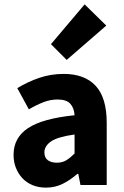

<svg xmlns="http://www.w3.org/2000/svg" viewBox="-20 -846 567 878"><path d="M190 12Q156 12 128.5 0.5Q101 -11 82 -31.5Q63 -52 52.5 -79Q42 -106 42 -138Q42 -216 108 -260Q174 -304 321 -319Q319 -352 301.5 -371.5Q284 -391 243 -391Q211 -391 179.5 -379Q148 -367 112 -346L59 -443Q107 -472 159.5 -490Q212 -508 271 -508Q367 -508 417.5 -453.5Q468 -399 468 -284V0H348L338 -51H334Q302 -23 267 -5.5Q232 12 190 12ZM240 -102Q265 -102 283 -113Q301 -124 321 -144V-231Q243 -220 213 -199Q183 -178 183 -149Q183 -125 198.5 -113.5Q214 -102 240 -102ZM285 -572 213 -644 367 -826 466 -729Z"/></svg>

Font: Giro Regular
Style: Bold
Weight: 700
Designer: Paul D. Hunt
Foundry: Adobe Systems Incorporated
Version: Version 1.000;PS 1.0;hotconv 1.0.88;makeotf.lib2.5.647800